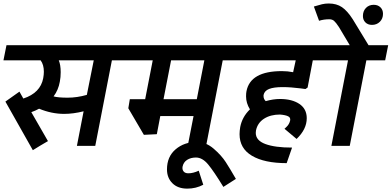

<svg xmlns="http://www.w3.org/2000/svg" viewBox="-50 -844 2266 1111"><path d="M597.5 -495 501.2 0H395L433.8 -200Q373.8 -185 321.2 -185Q248.8 -185 176.2 -215Q156.2 -203.8 131.2 -195L227.5 -27.5Q213.8 -20 183.8 -1.9Q153.8 16.2 140 25L-18.8 -256.2L62.5 -313.8L85 -273.8Q183.8 -306.2 200 -391.2Q203.8 -412.5 203.8 -428.8Q203.8 -470 185 -495H-30L-12.5 -582.5H726.2L708.8 -495ZM290 -495Q301.2 -468.8 301.2 -426.2Q301.2 -397.5 296.2 -371.2Q287.5 -322.5 260 -286.2Q286.2 -278.8 341.2 -278.8Q396.2 -278.8 452.5 -295L492.5 -495Z M1238.8 -495 1142.5 0H1036.2L1070 -172.5H877.5L857.5 -67.5L782.5 -63.8L692.5 -217.5L701.2 -270H790L833.8 -495H666.2L683.8 -582.5H1367.5L1350 -495ZM940 -495 896.2 -270H1088.8L1132.5 -495Z M1033.8 247.5Q978.8 247.5 947.5 216.2Q916.2 185 916.2 136.2Q916.2 62.5 966.2 20Q1016.2 -22.5 1088.8 -22.5Q1141.2 -22.5 1186.2 16.2Q1231.2 55 1256.2 93.8Q1281.2 132.5 1315 191.2L1242.5 237.5Q1187.5 147.5 1154.4 107.5Q1121.2 67.5 1083.8 67.5Q1053.8 67.5 1032.5 81.2Q1011.2 95 1006.2 121.2Q1003.8 137.5 1012.5 148.1Q1021.2 158.8 1040 158.8Q1067.5 158.8 1100 143.8L1126.2 225Q1083.8 247.5 1033.8 247.5Z M1760 -495 1730 -337.5 1717.5 -328.8 1690 -332.5Q1632.5 -340 1585 -340Q1535 -340 1507.5 -329.4Q1480 -318.8 1475 -293.8V-287.5Q1475 -271.2 1487.5 -258.8Q1531.2 -271.2 1570 -271.2Q1640 -271.2 1682.5 -242.5Q1725 -213.8 1725 -160Q1725 -96.2 1666.2 -40L1596.2 -98.8Q1598.8 -101.2 1606.9 -108.8Q1615 -116.2 1620.6 -125.6Q1626.2 -135 1628.8 -146.2Q1632.5 -163.8 1616.9 -171.2Q1601.2 -178.8 1570 -181.2Q1515 -181.2 1477.5 -156.9Q1440 -132.5 1431.2 -88.8Q1430 -83.8 1430 -75Q1430 -31.2 1485.6 -10.6Q1541.2 10 1640 10L1608.8 100Q1480 100 1408.1 57.5Q1336.2 15 1336.2 -67.5Q1336.2 -86.2 1340 -108.8Q1351.2 -167.5 1396.2 -211.2Q1373.8 -247.5 1373.8 -286.2Q1373.8 -305 1376.2 -316.2Q1398.8 -432.5 1581.2 -432.5Q1615 -432.5 1646.2 -426.2L1661.2 -495H1307.5L1325 -582.5H1912.5L1895 -495Z M2070 -495 1973.8 0H1867.5L1963.8 -495H1852.5L1870 -582.5H1973.8L1911.2 -687.5Q1893.8 -713.8 1883.1 -723.1Q1872.5 -732.5 1855 -732.5Q1823.8 -732.5 1796.2 -723.8L1766.2 -806.2Q1795 -815 1813.1 -819.4Q1831.2 -823.8 1852.5 -823.8Q1897.5 -823.8 1928.8 -802.5Q1960 -781.2 1991.2 -732.5L2082.5 -582.5H2196.2L2178.8 -495ZM2050 -751.2Q2050 -780 2067.5 -798.1Q2085 -816.2 2112.5 -816.2Q2136.2 -816.2 2151.2 -801.9Q2166.2 -787.5 2166.2 -763.8Q2166.2 -736.2 2148.1 -718.1Q2130 -700 2102.5 -700Q2078.8 -700 2064.4 -714.4Q2050 -728.8 2050 -751.2Z"/></svg>

Font: Cambay
Style: Bold Italic
Weight: 700
Italic angle: -11°
Designer: Pooja Saxena
Foundry: Pooja Saxena
Version: Version 1.006;PS 001.006;hotconv 1.0.70;makeotf.lib2.5.58329